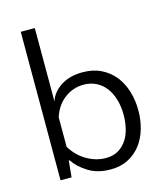

<svg xmlns="http://www.w3.org/2000/svg" viewBox="-112 -826 799 924"><g transform="rotate(-15 287.5 -364.0)"><path d="M325 12Q261 12 215 -16.5Q169 -45 145 -82H141L133 0H78V-740H148V-374Q161 -417 205 -446Q249 -475 314 -475Q367 -475 407 -455Q447 -435 473.5 -401.5Q500 -368 513.5 -323Q527 -278 527 -229Q527 -181 514.5 -137.5Q502 -94 477 -61Q452 -28 414 -8Q376 12 325 12ZM317 -47Q355 -47 381 -63Q407 -79 423 -104.5Q439 -130 446 -162Q453 -194 453 -226Q453 -268 442.5 -303Q432 -338 413 -363Q394 -388 366 -402Q338 -416 304 -416Q251 -416 208.5 -384Q166 -352 148 -295V-148Q177 -100 223 -73.5Q269 -47 317 -47Z"/></g></svg>

Font: Quattrocento Sans
Style: Regular
Weight: 400
Designer: Pablo Impallari
Foundry: Pablo Impallari, Igino Marini, Brenda Gallo
Version: Version 2.000